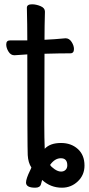

<svg xmlns="http://www.w3.org/2000/svg" viewBox="-20 -671 413 893"><path d="M264 127Q277 127 285 119Q293 111 293 98Q293 65 263 65Q235 65 213 96Q218 105 234 116Q250 127 264 127ZM268 202Q215 202 176 166Q175 170 170.5 186Q166 202 144 202Q101 202 101 178Q101 169 106 154.5Q111 140 118 126Q125 112 126 108Q111 86 109 50.5Q107 15 107 -418L47 -414Q30 -414 19.5 -431Q9 -448 9 -464Q9 -483 26 -483H107Q107 -556 105 -635Q105 -651 129 -651Q148 -651 168.5 -642.5Q189 -634 189 -617Q187 -548 187 -486Q233 -488 285 -493Q302 -493 313 -476Q324 -459 324 -443Q324 -423 307 -423Q259 -423 187 -421L186 -92Q186 -29 188 21Q213 -6 264 -6Q311 -6 342 22Q373 50 373 99Q373 143 342 172.5Q311 202 268 202Z"/></svg>

Font: LXGW WenKai Lite
Style: Bold
Weight: 700
Designer: LXGW / Fontworks Inc.
Foundry: LXGW / Fontworks Inc.
Version: Version 1.330;April 28, 2024